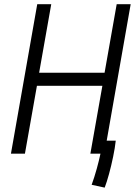

<svg xmlns="http://www.w3.org/2000/svg" viewBox="-20 -713 626 891"><path d="M465.8 157.7 405.3 144.5Q418 109.9 429 70.1Q439.9 30.3 446.3 0H399.4L455.1 -314.9H151.4L95.7 0H30.8L152.8 -693.4H217.8L161.6 -375.5H465.3L521.5 -693.4H586.4L475.1 -60.1H517.1Q513.7 -27.3 505.1 13.9Q496.6 55.2 486.1 93.8Q475.6 132.3 465.8 157.7Z"/></svg>

Font: Cascadia Code PL Light
Style: Italic
Weight: 300
Italic angle: -10°
Monospace: yes
Designer: Aaron Bell
Foundry: Saja Typeworks
Version: Version 2404.023; ttfautohint (v1.8.4)